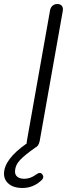

<svg xmlns="http://www.w3.org/2000/svg" viewBox="-53 -730 377 958"><path d="M22 127Q22 143 34 152.5Q46 162 68 162Q99 162 127 141Q138 133 145 133Q153 133 158 140Q163 147 163 152Q163 163 150 173Q111 208 58 208Q16 208 -8.5 188Q-33 168 -33 137Q-33 65 80 -14Q80 -22 81 -26L196 -674Q198 -691 208 -700.5Q218 -710 233 -710Q246 -710 253.5 -703Q261 -696 261 -683Q261 -677 260 -674L145 -26Q143 -18 141 -13Q140 -10 136 -4Q132 2 125 5Q125 5 124.5 5.5Q124 6 124 6Q72 42 47 68.5Q22 95 22 127Z"/></svg>

Font: Kodchasan Light
Style: Italic
Weight: 300
Italic angle: -10°
Version: Version 1.000; ttfautohint (v1.6)